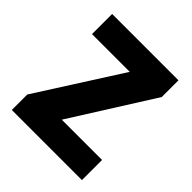

<svg xmlns="http://www.w3.org/2000/svg" viewBox="-157 -651 755 755"><g transform="rotate(45 221.0 -273.0)"><path d="M415 0H25V-86L247 -434H37V-546H406V-453L191 -112H415Z"/></g></svg>

Font: Noto Sans SemiCondensed
Style: Regular
Weight: 400
Width: 4
Version: Version 2.013